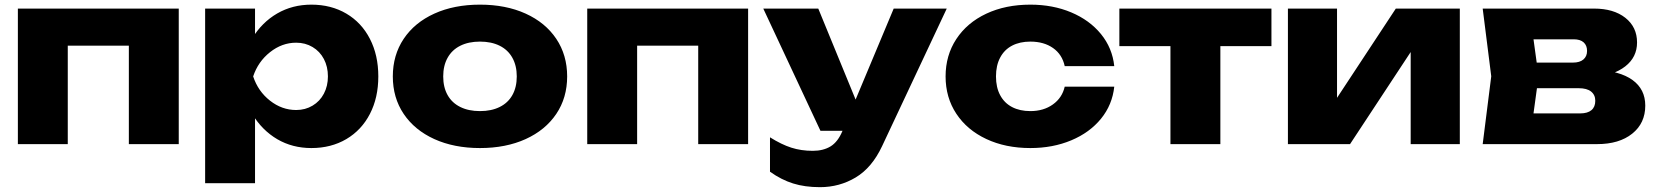

<svg xmlns="http://www.w3.org/2000/svg" viewBox="-20 -608 6989 810"><path d="M734.1 0H523.6V-511.4L619.9 -415.3H169.5L265.9 -511.4V0H55.4V-571.8H734.1Z M1055.9 -571.8V-410.6L1047.3 -385.4V-222L1055.9 -174V165H845.4V-571.8ZM1293.6 -588.4Q1376.9 -588.4 1441.1 -550.6Q1505.3 -512.8 1540.6 -444Q1576 -375.2 1576 -285.6Q1576 -196 1540.6 -127.5Q1505.3 -59.1 1441.1 -21.2Q1376.9 16.6 1293.6 16.6Q1213.7 16.6 1149.8 -20.7Q1086 -58.1 1044.4 -126.4Q1002.8 -194.6 989.7 -285.6Q1001.8 -377.2 1043.4 -445.5Q1085 -513.8 1149.3 -551.1Q1213.7 -588.4 1293.6 -588.4ZM1229.5 -427.9Q1169.7 -427.9 1119.2 -387.9Q1068.7 -347.9 1048 -285.6Q1068.7 -222.9 1119 -183.4Q1169.3 -143.9 1229.5 -143.9Q1267.9 -143.9 1298.6 -162.3Q1329.4 -180.6 1346.4 -212.9Q1363.4 -245.2 1363.4 -285.6Q1363.4 -326.7 1346.4 -359Q1329.4 -391.3 1298.6 -409.6Q1267.9 -427.9 1229.5 -427.9Z M1637.2 -285.6Q1637.2 -375.5 1683.1 -444.2Q1729.1 -512.8 1812.4 -550.6Q1895.8 -588.4 2004.9 -588.4Q2114.1 -588.4 2197.5 -550.6Q2280.8 -512.8 2326.8 -444.2Q2372.7 -375.5 2372.7 -285.6Q2372.7 -195.6 2326.8 -127.4Q2280.8 -59.1 2197.5 -21.2Q2114.1 16.6 2004.9 16.6Q1895.8 16.6 1812.4 -21.2Q1729.1 -59.1 1683.1 -127.4Q1637.2 -195.6 1637.2 -285.6ZM2160.1 -285.6Q2160.1 -331 2141.6 -364.2Q2123.1 -397.5 2088.1 -415Q2053.1 -432.5 2004.9 -432.5Q1956.8 -432.5 1921.8 -415Q1886.8 -397.5 1868.3 -364.2Q1849.8 -331 1849.8 -285.6Q1849.8 -239.9 1868.3 -206.9Q1886.8 -174 1921.8 -156.7Q1956.8 -139.3 2004.9 -139.3Q2053.1 -139.3 2088.1 -156.7Q2123.1 -174 2141.6 -206.9Q2160.1 -239.9 2160.1 -285.6Z M3136.1 0H2925.6V-511.4L3021.9 -415.3H2571.5L2667.9 -511.4V0H2457.4V-571.8H3136.1Z M3228.4 116.4V-28.7Q3277.1 1.8 3318.5 15Q3359.8 28.3 3408.9 28.3Q3453.2 28.3 3484.1 9.5Q3514.9 -9.4 3534.3 -56L3750.3 -571.8H3974.1L3701.2 8.8Q3658.4 99.7 3590 140.6Q3521.5 181.6 3439.2 181.6Q3375.6 181.6 3325.9 166Q3276.1 150.5 3228.4 116.4ZM3200.1 -571.8H3432.1L3643.6 -56.3H3441.2Z M4326.8 16.6Q4222 16.6 4140.9 -21.6Q4059.7 -59.7 4014.5 -128.2Q3969.2 -196.6 3969.2 -285.6Q3969.2 -374.5 4014.5 -443.3Q4059.7 -512.1 4140.9 -550.3Q4222 -588.4 4326.8 -588.4Q4421.6 -588.4 4499.1 -555.8Q4576.6 -523.2 4624.7 -464.4Q4672.7 -405.5 4680.8 -329H4471.8Q4461.1 -378.4 4422.5 -405.4Q4384 -432.5 4326.8 -432.5Q4282.4 -432.5 4249.8 -415.5Q4217.1 -398.5 4199.5 -365.2Q4181.8 -332 4181.8 -285.6Q4181.8 -239.2 4199.5 -206.3Q4217.1 -173.3 4249.8 -156.3Q4282.4 -139.3 4326.8 -139.3Q4382.7 -139.3 4421.9 -167.4Q4461.1 -195.4 4471.8 -242.5H4680.8Q4672.7 -166 4625 -107.3Q4577.2 -48.6 4499.4 -16Q4421.6 16.6 4326.8 16.6Z M5128.4 -498.9V0H4917.8V-498.9ZM5343.9 -571.8V-413.3H4702.3V-571.8Z M5413.4 -571.8H5620.6V-115L5577.1 -129.2L5868.6 -571.8H6138.6V0H5931.3V-469.7L5975.2 -455.1L5675.5 0H5413.4Z M6271.2 -286.2 6235.1 -571.8H6704.8Q6787.5 -571.8 6836.9 -532.9Q6886.3 -493.9 6886.3 -428.8Q6886.3 -366.8 6836.6 -328Q6786.8 -289.2 6698.6 -280.3L6711.9 -313.4Q6813.1 -309.4 6867.1 -270.5Q6921 -231.5 6921 -162.5Q6921 -88.2 6865.9 -44.1Q6810.8 0 6717.8 0H6235.1ZM6356.5 -129.6H6646.5Q6677.7 -129.6 6693.9 -143.3Q6710.1 -156.9 6710.1 -182.9Q6710.1 -207.5 6692.5 -221.7Q6674.9 -235.9 6639.9 -235.9H6397.5V-343.9H6615.7Q6644.6 -343.9 6660 -357.1Q6675.4 -370.3 6675.4 -393.3Q6675.4 -416.2 6661.1 -429.2Q6646.7 -442.2 6618.9 -442.2H6357.5L6437.7 -527.8L6470.9 -286.2L6437.7 -43.7Z"/></svg>

Font: Unbounded Variable
Style: Regular
Weight: 400
Designer: Luke Prowse, Jean-Baptiste Morizot, Fátima Lázaro, Florian Runge
Foundry: NaN
Version: Version 1.600;FEAKit 1.0